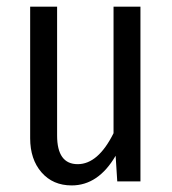

<svg xmlns="http://www.w3.org/2000/svg" viewBox="-20 -546 518 578"><path d="M402.8 -525.9V0H333L328.1 -77.1Q275.9 12.2 195.8 12.2Q139.2 12.2 105 -27.1Q70.8 -66.4 70.8 -129.9V-525.9H151.9V-138.2Q151.9 -51.8 213.9 -51.8Q275.4 -51.8 321.8 -145V-525.9Z"/></svg>

Font: Fira Sans Compressed Book
Style: Regular
Weight: 350
Width: 1
Designer: Carrois Corporate & Edenspiekermann AG
Foundry: Carrois Corporate GbR & Edenspiekermann AG
Version: Version 4.203;PS 004.203;hotconv 1.0.88;makeotf.lib2.5.64775